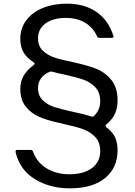

<svg xmlns="http://www.w3.org/2000/svg" viewBox="-20 -793 738 1050"><path d="M65 38V36Q65 27 74 27H148Q157 27 160 35Q182 96 235.5 128Q289 160 359 160Q437 160 482.5 126.5Q528 93 528 33Q528 -15 501 -43.5Q474 -72 434 -86.5Q394 -101 328 -115Q316 -119 299 -122Q238 -135 193.5 -154.5Q149 -174 120 -211Q91 -248 91 -308Q91 -346 108.5 -377.5Q126 -409 165 -438Q169 -441 169 -445Q169 -450 164 -452Q125 -478 108 -508Q91 -538 91 -580Q91 -639 124.5 -683Q158 -727 215.5 -750Q273 -773 346 -773Q441 -773 507 -728Q573 -683 600 -597L601 -594Q601 -586 591 -586H522Q514 -586 511 -594Q489 -643 445 -669Q401 -695 341 -695Q270 -695 229 -665Q188 -635 188 -583Q188 -541 214 -516Q240 -491 277.5 -478.5Q315 -466 379 -453Q454 -437 503.5 -418Q553 -399 588 -357Q623 -315 623 -243Q623 -205 609.5 -173Q596 -141 561 -112Q557 -108 557 -105Q557 -104 561 -98Q596 -71 609.5 -41.5Q623 -12 623 29Q623 125 554.5 181Q486 237 362 237Q253 237 170.5 186.5Q88 136 65 38ZM486 -155Q490 -155 493 -158Q528 -191 528 -239Q528 -288 500.5 -316.5Q473 -345 433 -358.5Q393 -372 324 -387L300 -392Q295 -393 265 -401L259 -402L251 -400Q221 -388 204.5 -365Q188 -342 188 -312Q188 -270 213.5 -245Q239 -220 276 -208Q313 -196 377 -182Q440 -169 479 -156Q481 -155 486 -155Z"/></svg>

Font: Open Sauce Two
Style: Regular
Weight: 400
Designer: Alfredo Marco Pradil
Foundry: Creative Sauce Fz LLC
Version: Version 1.477